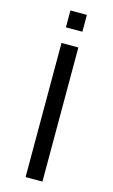

<svg xmlns="http://www.w3.org/2000/svg" viewBox="-132 -919 568 968"><g transform="rotate(15 152.0 -435.0)"><path d="M109 -782H195V-870H109ZM108 0H196V-700H108Z"/></g></svg>

Font: Resamitz
Style: Bold
Weight: 700
Designer: gluk
Foundry: gluk
Version: Version 0.047